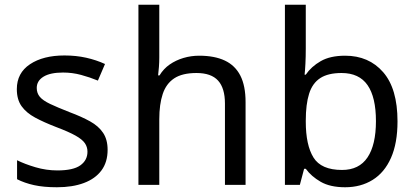

<svg xmlns="http://www.w3.org/2000/svg" viewBox="-20 -780 1752 810"><path d="M434 -148Q434 -96 408 -61Q382 -26 334 -8Q286 10 220 10Q164 10 123.5 1Q83 -8 52 -24V-104Q84 -88 129.5 -74.5Q175 -61 222 -61Q289 -61 319 -82.5Q349 -104 349 -140Q349 -160 338 -176Q327 -192 298.5 -208Q270 -224 217 -244Q165 -264 128 -284Q91 -304 71 -332Q51 -360 51 -404Q51 -472 106.5 -509Q162 -546 252 -546Q301 -546 343.5 -536.5Q386 -527 423 -510L393 -440Q359 -454 322 -464Q285 -474 246 -474Q192 -474 163.5 -456.5Q135 -439 135 -409Q135 -387 148 -371.5Q161 -356 191.5 -341.5Q222 -327 273 -307Q324 -288 360 -268Q396 -248 415 -219.5Q434 -191 434 -148Z M652 -537Q652 -518 650.5 -498Q649 -478 647 -462H653Q670 -490 696 -508Q722 -526 754 -535.5Q786 -545 820 -545Q885 -545 928.5 -524.5Q972 -504 994 -461Q1016 -418 1016 -349V0H929V-343Q929 -408 900 -440Q871 -472 809 -472Q749 -472 715 -449.5Q681 -427 666.5 -383.5Q652 -340 652 -277V0H564V-760H652Z M1270 -575Q1270 -541 1268.5 -511.5Q1267 -482 1265 -465H1270Q1293 -499 1333 -522Q1373 -545 1436 -545Q1536 -545 1596.5 -475.5Q1657 -406 1657 -268Q1657 -176 1629.5 -114Q1602 -52 1552 -21Q1502 10 1436 10Q1373 10 1333 -13Q1293 -36 1270 -68H1263L1245 0H1182V-760H1270ZM1421 -472Q1364 -472 1331 -450.5Q1298 -429 1284 -384.5Q1270 -340 1270 -271V-267Q1270 -168 1302.5 -115.5Q1335 -63 1423 -63Q1495 -63 1530.5 -116Q1566 -169 1566 -269Q1566 -370 1530.5 -421Q1495 -472 1421 -472Z"/></svg>

Font: ugurmukhi05
Style: Book
Weight: 400
Designer: Jelle Bosma - Monotype Design Team
Foundry: Monotype Imaging Inc.
Version: Version 2.003